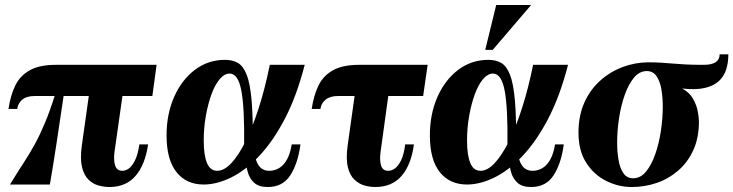

<svg xmlns="http://www.w3.org/2000/svg" viewBox="-20 -740 2941 770"><path d="M591 -355H120Q87 -355 69.5 -340.5Q52 -326 49 -303H14Q22 -357 41 -396.5Q60 -436 99 -458Q138 -480 203 -480H608ZM476 -390 439 -129Q435 -96 442 -75.5Q449 -55 471 -55Q484 -55 497 -64.5Q510 -74 521.5 -97Q533 -120 539 -161H574Q562 -79 523.5 -34.5Q485 10 419 10Q398 10 375.5 4Q353 -2 335 -19.5Q317 -37 309 -69.5Q301 -102 308 -155L341 -390ZM201 -361H236Q219 -246 206 -160.5Q193 -75 180 0H20Q50 -49 74.5 -86.5Q99 -124 119.5 -161.5Q140 -199 160 -246.5Q180 -294 201 -361Z M797 0Q727 0 687.5 -50Q648 -100 648 -197Q648 -282 678 -350.5Q708 -419 761 -459.5Q814 -500 883 -500Q912 -500 933.5 -488Q955 -476 969 -441Q983 -406 989 -337.5Q995 -269 994 -155H959Q961 -307 948 -376Q935 -445 901 -445Q880 -445 861 -422.5Q842 -400 828 -361.5Q814 -323 805.5 -275Q797 -227 797 -177Q797 -118 810 -86.5Q823 -55 851 -55Q879 -55 908 -86Q937 -117 965 -173.5Q993 -230 1018 -308Q1043 -386 1062 -480H1202Q1170 -355 1122.5 -264Q1075 -173 1019.5 -114.5Q964 -56 906.5 -28Q849 0 797 0ZM1054 10Q1019 10 1000.5 -6Q982 -22 974.5 -47Q967 -72 964.5 -101Q962 -130 959 -155H994Q1002 -99 1017 -77Q1032 -55 1060 -55Q1081 -55 1099.5 -66Q1118 -77 1131 -100.5Q1144 -124 1150 -161H1185Q1175 -85 1144.5 -37.5Q1114 10 1054 10Z M1677 -355H1336Q1304 -355 1286 -340.5Q1268 -326 1265 -303H1230Q1238 -357 1257 -396.5Q1276 -436 1315 -458Q1354 -480 1420 -480H1695ZM1542 -390 1506 -129Q1502 -96 1508.5 -75.5Q1515 -55 1537 -55Q1551 -55 1564.5 -65Q1578 -75 1589 -98Q1600 -121 1605 -161H1640Q1629 -79 1590.5 -34.5Q1552 10 1485 10Q1464 10 1442 4Q1420 -2 1401.5 -19.5Q1383 -37 1375 -69.5Q1367 -102 1374 -155L1407 -390Z M1853 0Q1783 0 1743.5 -50Q1704 -100 1704 -197Q1704 -282 1734 -350.5Q1764 -419 1817 -459.5Q1870 -500 1939 -500Q1968 -500 1989.5 -488Q2011 -476 2025 -441Q2039 -406 2045 -337.5Q2051 -269 2050 -155H2015Q2017 -307 2004 -376Q1991 -445 1957 -445Q1936 -445 1917 -422.5Q1898 -400 1884 -361.5Q1870 -323 1861.5 -275Q1853 -227 1853 -177Q1853 -118 1866 -86.5Q1879 -55 1907 -55Q1935 -55 1964 -86Q1993 -117 2021 -173.5Q2049 -230 2074 -308Q2099 -386 2118 -480H2258Q2226 -355 2178.5 -264Q2131 -173 2075.5 -114.5Q2020 -56 1962.5 -28Q1905 0 1853 0ZM2110 10Q2075 10 2056.5 -6Q2038 -22 2030.5 -47Q2023 -72 2020.5 -101Q2018 -130 2015 -155H2050Q2058 -99 2073 -77Q2088 -55 2116 -55Q2137 -55 2155.5 -66Q2174 -77 2187 -100.5Q2200 -124 2206 -161H2241Q2231 -85 2200.5 -37.5Q2170 10 2110 10ZM2110 -720 1956 -540H1926L1970 -720Z M2901 -522Q2901 -488 2892 -460.5Q2883 -433 2862 -414Q2841 -395 2805.5 -387Q2770 -379 2716 -385Q2745 -369 2759 -344.5Q2773 -320 2778 -295Q2783 -270 2783 -252Q2783 -188 2761 -139Q2739 -90 2700.5 -56.5Q2662 -23 2614 -6.5Q2566 10 2513 10Q2461 10 2412 -14Q2363 -38 2331.5 -86.5Q2300 -135 2300 -208Q2300 -276 2323.5 -328.5Q2347 -381 2387.5 -417Q2428 -453 2478 -471.5Q2528 -490 2580 -490Q2611 -490 2634 -488.5Q2657 -487 2679.5 -485Q2702 -483 2730.5 -481.5Q2759 -480 2802 -480Q2866 -480 2866 -522ZM2519 -25Q2549 -25 2571 -52Q2593 -79 2608 -122Q2623 -165 2630.5 -215.5Q2638 -266 2638 -312Q2638 -349 2632.5 -381.5Q2627 -414 2613 -434.5Q2599 -455 2574 -455Q2544 -455 2522 -428Q2500 -401 2485 -358Q2470 -315 2462.5 -265Q2455 -215 2455 -168Q2455 -132 2460.5 -99Q2466 -66 2480 -45.5Q2494 -25 2519 -25Z"/></svg>

Font: Brygada 1918
Style: Italic
Weight: 400
Italic angle: -8°
Designer: Mateusz Machalski | Borys Kosmynka | Przemek Hoffer
Foundry: NIEPODLEGLA 2018
Version: Version 3.006